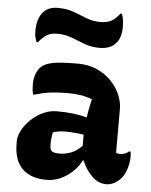

<svg xmlns="http://www.w3.org/2000/svg" viewBox="-56 -850 712 907"><g transform="rotate(5 300.0 -397.0)"><path d="M515 -354V-147Q522 -142 534 -142Q544 -142 555 -145.5Q566 -149 576 -158H582Q584 -151 584.5 -146Q585 -141 585 -133Q585 -103 574.5 -72.5Q564 -42 547 -25Q530 -8 513.5 -1Q497 6 482 6Q442 6 411.5 -25.5Q381 -57 366 -96H361Q349 -70 324.5 -45.5Q300 -21 267.5 -5.5Q235 10 198 10Q124 10 83.5 -29.5Q43 -69 43 -150V-158Q43 -184 57.5 -211.5Q72 -239 97 -263Q122 -287 153.5 -302Q185 -317 219 -317Q306 -317 362 -300Q367 -336 379 -388Q350 -399 323 -403Q296 -407 261 -407Q215 -407 181 -402.5Q147 -398 106 -386H100Q95 -408 95 -435Q95 -458 102 -480Q109 -502 123 -516Q135 -528 154.5 -535.5Q174 -543 208 -546.5Q242 -550 297 -550Q349 -550 389.5 -532Q430 -514 458 -484.5Q486 -455 500.5 -421Q515 -387 515 -354ZM203 -159Q203 -135 212 -127Q221 -119 251 -119Q276 -119 303.5 -129.5Q331 -140 355 -165V-218Q306 -225 266 -225Q235 -225 209 -216Q203 -186 203 -161ZM386 -755Q416 -755 436.5 -765Q457 -775 479 -803H485Q490 -792 492.5 -775.5Q495 -759 495 -739Q495 -717 489 -695.5Q483 -674 465 -657Q453 -645 434.5 -639Q416 -633 394 -633Q354 -633 321.5 -645.5Q289 -658 258 -670Q227 -682 189 -682Q160 -682 141.5 -671Q123 -660 101 -634H95Q91 -645 88 -656Q85 -667 85 -686Q85 -715 92 -738.5Q99 -762 115 -779Q140 -804 180 -804Q224 -804 257 -792Q290 -780 320.5 -767.5Q351 -755 386 -755Z"/></g></svg>

Font: Recursive Mn Csl St XBd
Style: Regular
Weight: 800
Monospace: yes
Version: Version 1.079;hotconv 1.0.112;makeotfexe 2.5.65598; ttfautoh